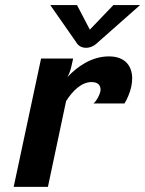

<svg xmlns="http://www.w3.org/2000/svg" viewBox="-20 -728 566 748"><path d="M330 -612.5 280 -708.3H175.8L277.5 -562.5C277.5 -562.5 287.5 -541.7 315 -541.7C342.5 -541.7 360.8 -562.5 360.8 -562.5L525.8 -708.3H421.7ZM404.2 -508.3C336.7 -508.3 280.8 -468.3 242.5 -427.5C249.2 -439.2 254.2 -452.5 257.5 -466.7L265 -500H140L33.3 0H166.7L237.5 -334.2C261.7 -372.5 296.7 -408.3 336.7 -408.3C362.5 -408.3 371.7 -395 371.7 -379.2C371.7 -376.7 371.7 -373.3 370.8 -370.8C368.3 -359.2 357.5 -335.8 344.2 -325H465C475 -340.8 486.7 -367.5 491.7 -391.7C493.3 -401.7 495 -411.7 495 -421.7C495 -467.5 470.8 -508.3 404.2 -508.3Z"/></svg>

Font: BoonHome
Style: Bold Oblique
Weight: 700
Italic angle: -12°
Designer: Sungsit Sawaiwan
Foundry: Sungsit Sawaiwan
Version: Version 0.2